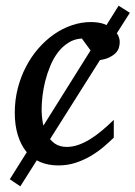

<svg xmlns="http://www.w3.org/2000/svg" viewBox="-20 -572 478 678"><path d="M51.8 85.9 14.6 61 74.7 -34.7 73.2 -36.1Q53.7 -60.1 43 -94.7Q32.2 -129.4 32.2 -173.8Q32.2 -218.8 42.7 -259.8Q53.2 -300.8 71.8 -336.4Q90.3 -372.1 115.7 -401.1Q141.1 -430.2 170.9 -450.9Q200.7 -471.7 233.9 -482.9Q267.1 -494.1 300.8 -494.1Q327.6 -494.1 347.2 -487.3Q352.1 -485.4 356 -483.4L398.9 -551.8L438.5 -526.9L392.6 -454.6Q395 -451.2 397 -447.3Q402.8 -435.1 402.8 -423.8Q402.8 -414.1 399.9 -403.8Q397 -393.6 388.4 -384.8Q379.9 -376 364.7 -368.7Q352.1 -362.8 333 -359.9L156.7 -80.6Q164.6 -71.3 173.8 -64.9Q190.9 -53.2 215.8 -53.2Q235.8 -53.2 256.3 -60.3Q276.9 -67.4 297.6 -80.1Q318.4 -92.8 339.4 -110.4Q360.4 -127.9 381.8 -148.9V-85.9Q366.2 -70.8 346.2 -53.7Q326.2 -36.6 301.8 -22Q277.3 -7.3 248.3 2.4Q219.2 12.2 186 12.2Q150.4 12.2 121.6 0L109.9 -5.9ZM221.2 -420.9Q200.2 -407.7 184.3 -386.7Q168.5 -365.7 157.5 -339.1Q146.5 -312.5 139.6 -285.2Q132.8 -257.8 129.9 -231.9Q127 -206.1 127 -186Q127 -161.6 131.3 -137.7L133.3 -128.4L299.8 -394L269 -436Q242.2 -434.6 221.2 -420.9Z"/></svg>

Font: Charis SIL
Style: Italic
Weight: 400
Italic angle: -11°
Foundry: SIL International
Version: Version 4.112